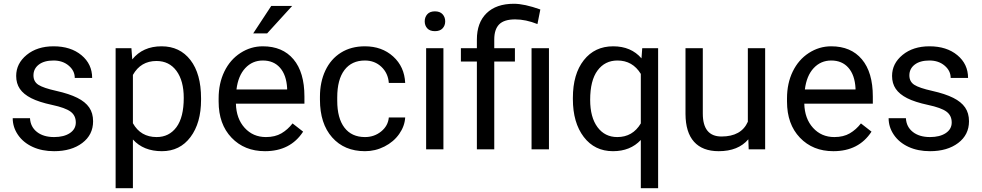

<svg xmlns="http://www.w3.org/2000/svg" viewBox="-20 -780 5131 1003"><path d="M376 -140.1Q376 -176.8 348.4 -197Q320.8 -217.3 252.2 -231.9Q183.6 -246.6 143.3 -267.1Q103 -287.6 83.7 -315.9Q64.5 -344.2 64.5 -383.3Q64.5 -448.2 119.4 -493.2Q174.3 -538.1 259.8 -538.1Q349.6 -538.1 405.5 -491.7Q461.4 -445.3 461.4 -373H370.6Q370.6 -410.2 339.1 -437Q307.6 -463.9 259.8 -463.9Q210.4 -463.9 182.6 -442.4Q154.8 -420.9 154.8 -386.2Q154.8 -353.5 180.7 -336.9Q206.5 -320.3 274.2 -305.2Q341.8 -290 383.8 -269Q425.8 -248 446 -218.5Q466.3 -189 466.3 -146.5Q466.3 -75.7 409.7 -33Q353 9.8 262.7 9.8Q199.2 9.8 150.4 -12.7Q101.6 -35.2 74 -75.4Q46.4 -115.7 46.4 -162.6H136.7Q139.2 -117.2 173.1 -90.6Q207 -64 262.7 -64Q314 -64 345 -84.7Q376 -105.5 376 -140.1Z M1030.3 -258.3Q1030.3 -137.7 975.1 -64Q919.9 9.8 825.7 9.8Q729.5 9.8 674.3 -51.3V203.1H584V-528.3H666.5L670.9 -469.7Q726.1 -538.1 824.2 -538.1Q919.4 -538.1 974.9 -466.3Q1030.3 -394.5 1030.3 -266.6ZM939.9 -268.6Q939.9 -357.9 901.9 -409.7Q863.8 -461.4 797.4 -461.4Q715.3 -461.4 674.3 -388.7V-136.2Q714.8 -64 798.3 -64Q863.3 -64 901.6 -115.5Q939.9 -167 939.9 -268.6Z M1364.3 9.8Q1256.8 9.8 1189.5 -60.8Q1122.1 -131.3 1122.1 -249.5V-266.1Q1122.1 -344.7 1152.1 -406.5Q1182.1 -468.3 1236.1 -503.2Q1290 -538.1 1353 -538.1Q1456.1 -538.1 1513.2 -470.2Q1570.3 -402.3 1570.3 -275.9V-238.3H1212.4Q1214.4 -160.2 1258.1 -112.1Q1301.8 -64 1369.1 -64Q1417 -64 1450.2 -83.5Q1483.4 -103 1508.3 -135.3L1563.5 -92.3Q1497.1 9.8 1364.3 9.8ZM1353 -463.9Q1298.3 -463.9 1261.2 -424.1Q1224.1 -384.3 1215.3 -312.5H1480V-319.3Q1476.1 -388.2 1442.9 -426Q1409.7 -463.9 1353 -463.9ZM1397 -749H1506.3L1375.5 -605.5H1302.7Z M1886.7 -64Q1935.1 -64 1971.2 -93.3Q2007.3 -122.6 2011.2 -166.5H2096.7Q2094.2 -121.1 2065.4 -80.1Q2036.6 -39.1 1988.5 -14.6Q1940.4 9.8 1886.7 9.8Q1778.8 9.8 1715.1 -62.3Q1651.4 -134.3 1651.4 -259.3V-274.4Q1651.4 -351.6 1679.7 -411.6Q1708 -471.7 1761 -504.9Q1814 -538.1 1886.2 -538.1Q1975.1 -538.1 2033.9 -484.9Q2092.8 -431.6 2096.7 -346.7H2011.2Q2007.3 -397.9 1972.4 -430.9Q1937.5 -463.9 1886.2 -463.9Q1817.4 -463.9 1779.5 -414.3Q1741.7 -364.7 1741.7 -271V-253.9Q1741.7 -162.6 1779.3 -113.3Q1816.9 -64 1886.7 -64Z M2296.4 0H2206.1V-528.3H2296.4ZM2198.7 -668.5Q2198.7 -690.4 2212.2 -705.6Q2225.6 -720.7 2252 -720.7Q2278.3 -720.7 2292 -705.6Q2305.7 -690.4 2305.7 -668.5Q2305.7 -646.5 2292 -631.8Q2278.3 -617.2 2252 -617.2Q2225.6 -617.2 2212.2 -631.8Q2198.7 -646.5 2198.7 -668.5Z M2471.2 0V-458.5H2387.7V-528.3H2471.2V-573.2Q2471.2 -661.6 2521.7 -710.9Q2572.3 -760.3 2664.6 -760.3Q2719.2 -760.3 2802.7 -730.5L2787.6 -654.3Q2726.6 -678.7 2671.4 -678.7Q2613.3 -678.7 2587.6 -652.6Q2562 -626.5 2562 -574.2V-528.3H2669.9V-458.5H2562V0ZM2847.7 0H2756.8V-528.3H2847.7Z M2972.7 -268.6Q2972.7 -393.1 3029.8 -465.6Q3086.9 -538.1 3183.1 -538.1Q3276.9 -538.1 3331.1 -475.1L3335 -528.3H3418V203.1H3327.6V-48.8Q3272.9 9.8 3182.1 9.8Q3086.4 9.8 3029.5 -64.7Q2972.7 -139.2 2972.7 -262.2ZM3063 -258.3Q3063 -167.5 3101.3 -115.7Q3139.6 -64 3204.6 -64Q3285.2 -64 3327.6 -135.3V-394Q3284.7 -463.9 3205.6 -463.9Q3140.1 -463.9 3101.6 -411.9Q3063 -359.9 3063 -258.3Z M3889.2 -52.2Q3836.4 9.8 3734.4 9.8Q3649.9 9.8 3605.7 -39.3Q3561.5 -88.4 3561 -184.6V-528.3H3651.4V-187Q3651.4 -66.9 3749 -66.9Q3852.5 -66.9 3886.7 -144V-528.3H3977.1V0H3891.1Z M4333.5 9.8Q4226.1 9.8 4158.7 -60.8Q4091.3 -131.3 4091.3 -249.5V-266.1Q4091.3 -344.7 4121.3 -406.5Q4151.4 -468.3 4205.3 -503.2Q4259.3 -538.1 4322.3 -538.1Q4425.3 -538.1 4482.4 -470.2Q4539.6 -402.3 4539.6 -275.9V-238.3H4181.6Q4183.6 -160.2 4227.3 -112.1Q4271 -64 4338.4 -64Q4386.2 -64 4419.4 -83.5Q4452.6 -103 4477.5 -135.3L4532.7 -92.3Q4466.3 9.8 4333.5 9.8ZM4322.3 -463.9Q4267.6 -463.9 4230.5 -424.1Q4193.4 -384.3 4184.6 -312.5H4449.2V-319.3Q4445.3 -388.2 4412.1 -426Q4378.9 -463.9 4322.3 -463.9Z M4951.7 -140.1Q4951.7 -176.8 4924.1 -197Q4896.5 -217.3 4827.9 -231.9Q4759.3 -246.6 4719 -267.1Q4678.7 -287.6 4659.4 -315.9Q4640.1 -344.2 4640.1 -383.3Q4640.1 -448.2 4695.1 -493.2Q4750 -538.1 4835.4 -538.1Q4925.3 -538.1 4981.2 -491.7Q5037.1 -445.3 5037.1 -373H4946.3Q4946.3 -410.2 4914.8 -437Q4883.3 -463.9 4835.4 -463.9Q4786.1 -463.9 4758.3 -442.4Q4730.5 -420.9 4730.5 -386.2Q4730.5 -353.5 4756.3 -336.9Q4782.2 -320.3 4849.9 -305.2Q4917.5 -290 4959.5 -269Q5001.5 -248 5021.7 -218.5Q5042 -189 5042 -146.5Q5042 -75.7 4985.4 -33Q4928.7 9.8 4838.4 9.8Q4774.9 9.8 4726.1 -12.7Q4677.2 -35.2 4649.7 -75.4Q4622.1 -115.7 4622.1 -162.6H4712.4Q4714.8 -117.2 4748.8 -90.6Q4782.7 -64 4838.4 -64Q4889.6 -64 4920.7 -84.7Q4951.7 -105.5 4951.7 -140.1Z"/></svg>

Font: RobotoDraft
Style: Regular
Weight: 400
Version: Version 2.001101; 2014